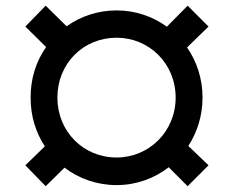

<svg xmlns="http://www.w3.org/2000/svg" viewBox="-20 -639 816 673"><path d="M388.7 9.8C457 9.8 520.5 -13.2 571.3 -52.7L637.7 13.7L710.9 -59.6L640.1 -127.4C671.4 -175.8 689.9 -233.4 689.9 -296.9C689.9 -363.3 669.9 -423.3 635.7 -472.7L710.9 -545.9L637.7 -619.1L564.9 -545.4C515.1 -581.5 454.1 -602.5 388.7 -602.5C323.2 -602.5 262.7 -582 213.4 -546.9L140.1 -619.1L68.8 -545.9L141.6 -474.1C106.9 -424.8 86.9 -363.8 87.4 -296.9C86.9 -232.9 105.5 -174.3 137.2 -126L68.8 -59.6L140.1 13.7L206.1 -51.3C256.8 -12.7 320.3 9.8 388.7 9.8ZM388.7 -86.9C272 -86.9 181.2 -178.2 181.2 -296.9C181.2 -416.5 272 -506.8 388.7 -506.8C502.4 -506.8 595.7 -416.5 595.7 -296.9C595.7 -178.2 502.4 -86.9 388.7 -86.9Z"/></svg>

Font: Inter ExtraBold
Style: Regular
Weight: 800
Designer: Rasmus Andersson
Foundry: rsms
Version: Version 4.001;git-9221beed3